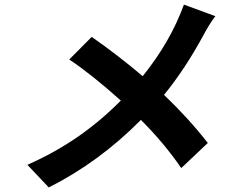

<svg xmlns="http://www.w3.org/2000/svg" viewBox="-20 -773 996 842"><path d="M786.6 -752.8 924.4 -702.1Q899.5 -670.1 871.1 -616.8Q791.2 -469.5 699.2 -356.9Q806.1 -255.3 891.3 -146L774.9 -35.9Q699.9 -145.2 598 -247.2Q414.4 -61.8 193.9 49L100.1 -50.1Q223 -104.8 322.8 -174.2Q422.6 -243.6 509.9 -332Q378.6 -449.2 283.7 -512.1L382.1 -611.2Q496.4 -531.6 605.8 -438.9Q727.3 -589.8 786.6 -752.8Z"/></svg>

Font: Karasuma Gothic
Style: Bold Italic
Weight: 700
Italic angle: 9.39998°
Designer: Rasmus Andersson / Ryoko Nishizuka
Foundry: Genbu
Version: Version 1.00